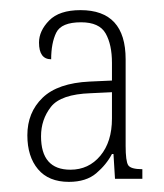

<svg xmlns="http://www.w3.org/2000/svg" viewBox="-20 -739 323 379"><path d="M116 -380Q76 -380 55 -405Q34 -430 34 -472Q34 -517 64 -546Q94 -575 157 -578L201 -580V-615Q201 -651 188.5 -673Q176 -695 140 -695Q101 -695 91 -674.5Q81 -654 81 -622Q57 -622 57 -655Q57 -678 77 -698.5Q97 -719 139 -719Q228 -719 228 -622V-451Q228 -421 233 -413Q238 -405 261 -405V-386H207L204 -435H201Q190 -414 170 -397Q150 -380 116 -380ZM119 -404Q155 -404 178 -431.5Q201 -459 201 -505V-557L159 -555Q100 -553 80.5 -528Q61 -503 61 -470Q61 -404 119 -404Z"/></svg>

Font: Noto Serif Armenian Condensed Thin
Style: Regular
Weight: 100
Width: 3
Designer: Monotype Design Team
Foundry: Monotype Imaging Inc.
Version: Version 2.008; ttfautohint (v1.8.4.7-5d5b)